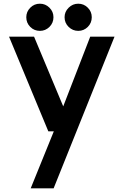

<svg xmlns="http://www.w3.org/2000/svg" viewBox="-20 -748 666 1038"><path d="M195.8 -581.1Q165 -581.1 143.6 -602.5Q122.1 -624 122.1 -654.8Q122.1 -684.6 143.6 -706.3Q165 -728 195.8 -728Q225.6 -728 247.3 -706.5Q269 -685.1 269 -654.8Q269 -624 247.3 -602.5Q225.6 -581.1 195.8 -581.1ZM329.1 -654.8Q329.1 -684.6 351.1 -706.3Q373 -728 403.1 -728Q433.1 -728 454.6 -706.5Q476.1 -685.1 476.1 -654.8Q476.1 -624 454.6 -602.5Q433.1 -581.1 403.1 -581.1Q373 -581.1 351.1 -602.5Q329.1 -624 329.1 -654.8ZM599.1 -549.8 270 270H146L271 -38.1H241.2L28.8 -549.8H164.1L321.8 -172.9L467.8 -549.8Z"/></svg>

Font: Oakes Grotesk
Style: SemiBold
Weight: 600
Designer: Samuel Oakes
Foundry: Samuel Oakes
Version: Version 1.0 | wf-rip DC20170320